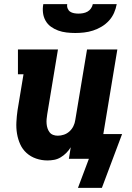

<svg xmlns="http://www.w3.org/2000/svg" viewBox="-20 -770 640 931"><path d="M345 -610Q324 -610 302.5 -612.5Q281 -615 262 -622Q243 -629 227 -640.5Q211 -652 201 -669.5Q191 -687 188.5 -708Q186 -729 190 -750H306Q304 -739 308 -729Q312 -719 320 -713.5Q328 -708 339 -706Q350 -704 360 -704Q371 -704 382.5 -706Q394 -708 404 -713.5Q414 -719 421 -729Q428 -739 430 -750H546Q542 -728 533 -707.5Q524 -687 508.5 -670Q493 -653 473 -641Q453 -629 431.5 -622Q410 -615 388 -612.5Q366 -610 345 -610ZM358 141 411 0H314L323 -56Q314 -41 301.5 -28.5Q289 -16 274 -7Q259 2 242.5 5Q226 8 210 8Q182 8 155.5 -1Q129 -10 109 -28Q89 -46 78 -70.5Q67 -95 62.5 -122Q58 -149 59.5 -178Q61 -207 65 -235L94 -410H67V-530H261L209 -216Q207 -204 206 -192.5Q205 -181 206 -169.5Q207 -158 210.5 -147.5Q214 -137 220.5 -128.5Q227 -120 237.5 -116Q248 -112 260 -112Q275 -112 290 -117Q305 -122 317 -133Q329 -144 336 -158.5Q343 -173 345 -188L402 -530H549L481 -120H572L474 141Z"/></svg>

Font: Iosevka Curly Slab HvEx
Style: Italic
Weight: 900
Width: 7
Italic angle: -9°
Monospace: yes
Designer: Belleve Invis
Foundry: Belleve Invis
Version: Version 11.1.0; ttfautohint (v1.8.3)